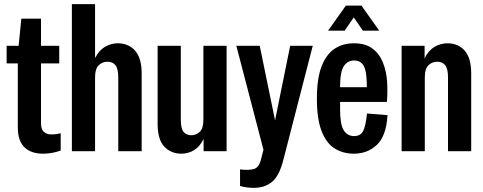

<svg xmlns="http://www.w3.org/2000/svg" viewBox="-20 -730 2334 927"><path d="M188 12Q129 12 97.5 -19.5Q66 -51 66 -114V-424H12V-509H70L83 -640H178V-509H266V-424H178V-136Q178 -105 192 -93Q206 -81 228 -81Q238 -81 248.5 -82Q259 -83 273 -87V-3Q231 12 188 12Z M327 0V-710H439V-450Q458 -487 487 -504Q516 -521 548 -521Q601 -521 632.5 -485Q664 -449 664 -376V0H551V-357Q551 -398 537.5 -415Q524 -432 499 -432Q475 -432 457 -415.5Q439 -399 439 -355V0Z M855 12Q806 12 773.5 -22Q741 -56 741 -132V-509H853V-152Q853 -108 867 -92.5Q881 -77 904 -77Q926 -77 944 -93Q962 -109 962 -152V-509H1074V0H963V-59Q945 -22 917 -5Q889 12 855 12Z M1205 177Q1189 177 1173.5 175Q1158 173 1139 168V88Q1182 93 1206 86Q1230 79 1240 40L1252 -7L1121 -509H1234L1308 -149L1381 -509H1490L1348 42Q1329 118 1294 147.5Q1259 177 1205 177Z M1688 12Q1636 12 1595.5 -13.5Q1555 -39 1532.5 -97.5Q1510 -156 1510 -254Q1510 -352 1533 -410.5Q1556 -469 1596 -495Q1636 -521 1688 -521Q1745 -521 1779 -495Q1813 -469 1829.5 -426.5Q1846 -384 1849 -334.5Q1852 -285 1848 -238H1622V-202Q1622 -129 1639.5 -101Q1657 -73 1690 -73Q1721 -73 1733.5 -98Q1746 -123 1752 -182L1851 -174Q1845 -74 1800 -31Q1755 12 1688 12ZM1622 -312V-309H1751V-315Q1751 -386 1736 -412Q1721 -438 1690 -438Q1658 -438 1640 -410.5Q1622 -383 1622 -312ZM1564 -582 1650 -703H1725L1811 -582H1732L1688 -646L1644 -582Z M1919 0V-509H2030V-448Q2048 -486 2077.5 -503.5Q2107 -521 2140 -521Q2193 -521 2224 -485Q2255 -449 2255 -376V0H2143V-357Q2143 -398 2129.5 -415Q2116 -432 2091 -432Q2067 -432 2049 -415.5Q2031 -399 2031 -355V0Z"/></svg>

Font: Special Gothic Condensed One
Style: Regular
Weight: 400
Designer: Alistair McCready
Foundry: Monolith
Version: Version 1.010; ttfautohint (v1.8.4.7-5d5b)